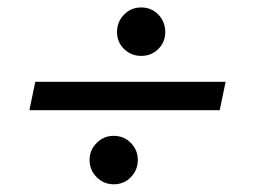

<svg xmlns="http://www.w3.org/2000/svg" viewBox="-20 -501 672 506"><path d="M57.4 -210.6 73 -285.4H574.6L559 -210.6ZM279.9 -15.3Q253.3 -15.3 234.7 -34.1Q216.1 -52.8 216.1 -79.6Q216.1 -105.5 234.7 -124.2Q253.3 -143 279.9 -143Q306.7 -143 324.9 -124.2Q343.2 -105.5 343.2 -79.6Q343.2 -52.8 324.9 -34.1Q306.7 -15.3 279.9 -15.3ZM352.1 -353.7Q325.6 -353.7 307 -371.8Q288.4 -389.8 288.4 -416.6Q288.4 -443.7 307 -462.6Q325.6 -481.4 352.1 -481.4Q378.9 -481.4 397.2 -462.6Q415.5 -443.7 415.5 -416.6Q415.5 -389.8 397.2 -371.8Q378.9 -353.7 352.1 -353.7Z"/></svg>

Font: Atkinson Hyperlegible Mono ExtraLight
Style: Italic
Weight: 200
Italic angle: -12°
Monospace: yes
Designer: Elliott Scott, Megan Eiswerth, Linus Boman, Theodore Petrosky, Letters from Sweden
Foundry: Applied Design Works, Letters from Sweden
Version: Version 2.001